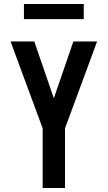

<svg xmlns="http://www.w3.org/2000/svg" viewBox="-20 -943 540 963"><path d="M194 0V-299L33 -735H152L250 -450L348 -735H467L306 -299V0ZM100 -847V-923H400V-847Z"/></svg>

Font: Iosevka Custom
Style: Bold
Weight: 700
Monospace: yes
Designer: Belleve Invis
Foundry: Belleve Invis
Version: Version 30.3.3; ttfautohint (v1.8.3)